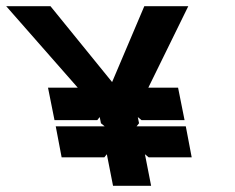

<svg xmlns="http://www.w3.org/2000/svg" viewBox="-117 -600 758 620"><path d="M-97 -580 134 -317H38L59 -212H197L205 -222L209 -202L221 -192H63L82 -92H220L228 -102L248 0H371L351 -102L363 -92H502L483 -192H324L332 -202L328 -222L340 -212H479L458 -317H362L491 -580H349L245 -335L46 -580Z"/></svg>

Font: Charger EcoBlack
Style: OpObl
Weight: 1000
Designer: Jasper
Foundry: Cannot Into Space Fonts
Version: Version 1.1